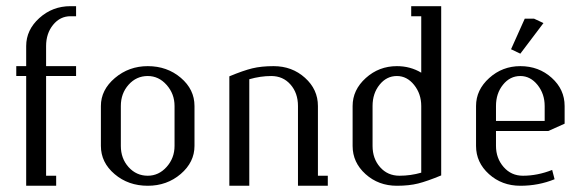

<svg xmlns="http://www.w3.org/2000/svg" viewBox="-20 -596 1879 616"><path d="M32.2 -352.1V-383.8H64V-448.2Q64 -500 106.2 -538.1Q148.4 -576.2 206.1 -576.2H224.1V-543.9H206.1Q172.9 -543.9 150.4 -516.4Q127.9 -488.8 127.9 -448.2V-383.8H224.1V-352.1H127.9V-32.2H160.2V0H64V-352.1Z M303.7 -127.9V-255.9Q303.7 -307.6 348.6 -345.7Q393.6 -383.8 454.1 -383.8Q516.1 -383.8 560.1 -346.4Q604 -309.1 604 -255.9V-127.9Q604 -75.7 559.8 -37.8Q515.6 0 454.1 0Q391.6 0 347.7 -37.4Q303.7 -74.7 303.7 -127.9ZM367.7 -127.9Q367.7 -87.4 392.6 -59.8Q417.5 -32.2 454.1 -32.2Q489.3 -32.2 514.6 -60.5Q540 -88.9 540 -127.9V-255.9Q540 -294.9 514.6 -323.5Q489.3 -352.1 454.1 -352.1Q417.5 -352.1 392.6 -324.2Q367.7 -296.4 367.7 -255.9Z M715.8 0V-351.1Q760.3 -369.6 789.3 -376.7Q818.4 -383.8 857.9 -383.8Q917 -383.8 958.5 -346.4Q1000 -309.1 1000 -255.9V-32.2H1031.7V0H936V-255.9Q936 -297.4 912.1 -324.7Q888.2 -352.1 850.1 -352.1Q815.9 -352.1 779.8 -341.8V0Z M1111.3 -127.9V-255.9Q1111.3 -307.6 1153.6 -345.7Q1195.8 -383.8 1253.4 -383.8Q1296.4 -383.8 1331.5 -362.8V-543.9H1299.3V-576.2H1395.5V-33.2Q1350.6 -14.6 1321.5 -7.3Q1292.5 0 1253.4 0Q1194.3 0 1152.8 -37.4Q1111.3 -74.7 1111.3 -127.9ZM1175.3 -127.9Q1175.3 -86.9 1199.5 -59.6Q1223.6 -32.2 1261.7 -32.2Q1297.4 -32.2 1331.5 -42V-255.9Q1331.5 -294.9 1308.6 -323.5Q1285.6 -352.1 1253.4 -352.1Q1220.2 -352.1 1197.8 -324.2Q1175.3 -296.4 1175.3 -255.9Z M1507.3 -127.9V-255.9Q1507.3 -307.6 1549.6 -345.7Q1591.8 -383.8 1649.4 -383.8Q1708.5 -383.8 1750 -346.4Q1791.5 -309.1 1791.5 -255.9V-199.2L1739.3 -175.8H1571.3V-127.9Q1571.3 -88.4 1595.7 -60.3Q1620.1 -32.2 1657.7 -32.2Q1704.6 -32.2 1751.5 -50.8L1759.3 -21Q1708 0 1649.4 0Q1590.3 0 1548.8 -37.4Q1507.3 -74.7 1507.3 -127.9ZM1571.3 -208H1727.5V-255.9Q1727.5 -294.9 1704.6 -323.5Q1681.6 -352.1 1649.4 -352.1Q1616.2 -352.1 1593.8 -324.2Q1571.3 -296.4 1571.3 -255.9ZM1619.6 -438 1663.6 -536.1H1693.4L1723.6 -522L1649.4 -423.8Z"/></svg>

Font: Gawaa
Style: Regular
Weight: 400
Designer: T. Christopher White
Version: Version 1.0